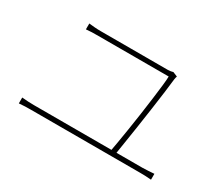

<svg xmlns="http://www.w3.org/2000/svg" viewBox="-103 -887 1206 1048"><g transform="rotate(30 500.0 -363.0)"><path d="M761 -636Q759 -632 758 -627Q757 -622 756 -616Q753 -586 746 -533Q739 -480 730 -416.5Q721 -353 711.5 -290.5Q702 -228 694 -178Q686 -128 682 -102H650Q654 -123 661 -163.5Q668 -204 676 -255Q684 -306 692 -361Q700 -416 706.5 -466.5Q713 -517 717.5 -556Q722 -595 722 -614Q693 -614 642.5 -614Q592 -614 533.5 -614Q475 -614 420.5 -614Q366 -614 327.5 -614Q289 -614 280 -614Q255 -614 238.5 -613.5Q222 -613 202 -611V-648Q222 -646 238.5 -644.5Q255 -643 279 -643Q287 -643 315 -643Q343 -643 384 -643Q425 -643 471.5 -643Q518 -643 563 -643Q608 -643 644.5 -643Q681 -643 701 -643Q708 -643 714 -644Q720 -645 724.5 -646Q729 -647 732 -648ZM87 -115Q107 -113 126 -112Q145 -111 164 -111H847Q866 -111 883.5 -112.5Q901 -114 920 -115V-78Q901 -80 880.5 -80.5Q860 -81 847 -81H164Q145 -81 126.5 -80.5Q108 -80 87 -78Z"/></g></svg>

Font: Noto Sans HK Thin
Style: Regular
Weight: 100
Designer: Ryoko NISHIZUKA 西塚涼子 (kana, bopomofo & ideographs); Paul D. Hunt (Latin, Greek & Cyrillic); Sandoll Communications 산돌커뮤니
Foundry: Adobe
Version: Version 2.004-H2;hotconv 1.0.118;makeotfexe 2.5.65603